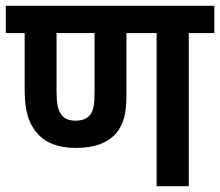

<svg xmlns="http://www.w3.org/2000/svg" viewBox="-20 -642 759 662"><path d="M631 -528H719V-622H0V-528H65V-336C65 -261 78 -220 103 -189C132 -151 178 -132 242 -132C306 -132 351 -149 380 -182C405 -212 416 -248 416 -314V-528H520V0H631ZM240 -226C214 -226 198 -235 188 -252C179 -268 175 -287 175 -329V-528H306V-330C306 -283 303 -265 293 -249C282 -233 265 -226 240 -226Z"/></svg>

Font: Noto Sans SemiCondensed SemiBold
Style: Italic
Weight: 600
Width: 4
Italic angle: -12°
Designer: Monotype Design Team
Foundry: Monotype Imaging Inc.
Version: Version 2.013